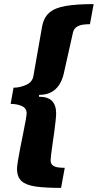

<svg xmlns="http://www.w3.org/2000/svg" viewBox="-20 -757 477 937"><path d="M278 160Q203 160 155.5 153.5Q108 147 85.5 127Q63 107 63 66Q63 56 67.5 28Q72 0 79 -36Q86 -72 93.5 -108Q101 -144 105.5 -170.5Q110 -197 110 -204Q110 -229 86.5 -239.5Q63 -250 32 -250L46 -329Q76 -329 107 -342.5Q138 -356 143 -386L185 -625Q193 -671 220.5 -695Q248 -719 301 -728Q354 -737 437 -737L419 -639Q405 -639 387.5 -637Q370 -635 355.5 -626.5Q341 -618 336 -598L291 -397Q284 -366 268.5 -342.5Q253 -319 229 -306.5Q205 -294 171 -294L170 -285Q214 -285 234 -264Q254 -243 254 -204Q254 -193 251.5 -168.5Q249 -144 245 -114Q241 -84 236.5 -54.5Q232 -25 229.5 -3Q227 19 227 25Q227 42 237.5 50Q248 58 264 60Q280 62 296 62Z"/></svg>

Font: Archivo Condensed Black
Style: Italic
Weight: 900
Width: 3
Italic angle: -10°
Designer: Hector Gatti
Foundry: Omnibus-Type
Version: Version 2.001